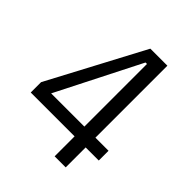

<svg xmlns="http://www.w3.org/2000/svg" viewBox="-196 -815 932 932"><g transform="rotate(45 270.0 -349.0)"><path d="M335 0V-137H34V-208L294 -698H411V-204H501V-137H411V0ZM107 -204H335V-634H325Z"/></g></svg>

Font: IBM Plex Sans Cond
Style: Regular
Weight: 400
Width: 3
Designer: Mike Abbink, Paul van der Laan, Pieter van Rosmalen
Foundry: Bold Monday
Version: Version 1.3